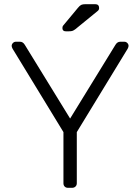

<svg xmlns="http://www.w3.org/2000/svg" viewBox="-20 -900 672 920"><path d="M533 -685Q542 -700 556 -700H576Q584 -700 590 -694Q596 -688 596 -680Q596 -675 592 -667L348 -267V-22Q348 -12 341.5 -6Q335 0 325 0H306Q296 0 290 -6Q284 -12 284 -22V-267L40 -667Q36 -675 36 -680Q36 -688 42 -694Q48 -700 56 -700H76Q90 -700 99 -685L316 -332ZM390 -880H436Q455 -880 455 -861Q455 -854 450 -849L341 -760Q333 -754 327 -752Q321 -750 310 -750H295Q279 -750 279 -766Q279 -774 284 -779L353 -862Q362 -873 369 -876.5Q376 -880 390 -880Z"/></svg>

Font: Rubik
Style: Regular
Weight: 300
Designer: Hubert & Fischer
Foundry: Hubert & Fischer
Version: Version 1.100